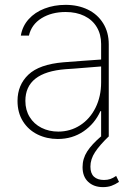

<svg xmlns="http://www.w3.org/2000/svg" viewBox="-20 -558 549 787"><path d="M318.4 127Q318.4 92.3 337.4 62.7Q356.4 33.2 395.5 0H394.5V-102.5H391.6Q368.2 -50.8 322.3 -19.5Q276.4 11.7 216.8 11.7Q171.9 11.7 134 -6.8Q96.2 -25.4 74 -60.8Q51.8 -96.2 51.8 -144.5Q51.8 -209.5 96.4 -252Q141.1 -294.4 240.2 -302.7Q276.9 -305.7 320.6 -308.8Q364.3 -312 394.5 -314V-377.9Q394.5 -417 376.7 -446.8Q358.9 -476.6 325.9 -492.7Q293 -508.8 249 -508.8Q191.4 -508.8 150.1 -483.2Q108.9 -457.5 98.6 -412.1H65.4Q71.8 -450.7 97.4 -479.2Q123 -507.8 162.6 -522.9Q202.1 -538.1 249 -538.1Q299.8 -538.1 339.8 -518.8Q379.9 -499.5 402.8 -462.6Q425.8 -425.8 425.8 -376V0H426.8Q388.2 37.1 369.4 65.9Q350.6 94.7 350.6 125Q350.6 152.8 365.2 166.3Q379.9 179.7 406.2 179.7Q420.9 179.7 432.1 175.8Q443.4 171.9 456.1 163.1L467.8 187.5Q452.1 198.2 436.8 203.6Q421.4 209 402.3 209Q364.7 209 341.6 187.5Q318.4 166 318.4 127ZM218.8 -18.6Q268.1 -18.6 308.3 -44.4Q348.6 -70.3 371.6 -116.5Q394.5 -162.6 394.5 -220.7V-285.6L351.6 -282.2Q264.2 -274.9 249 -274.4Q84 -261.7 84 -144.5Q84 -106.9 101.6 -78.4Q119.1 -49.8 149.9 -34.2Q180.7 -18.6 218.8 -18.6Z"/></svg>

Font: Pretendard JP Thin
Style: Regular
Weight: 100
Designer: Base glyphs from Inter by Rasmus Andersson; Hangeul glyphs from Noto Sans CJK(Source Han Sans) by Jang Soo-young and Kan
Foundry: Kil Hyung-jin
Version: Version 1.309